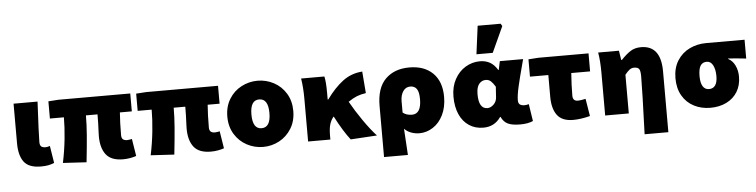

<svg xmlns="http://www.w3.org/2000/svg" viewBox="-56 -1174 6567 1667"><g transform="rotate(-5 3227.5 -340.5)"><path d="M68 -205V-550H277Q262 -265 262 -199Q262 -171 274 -160Q286 -149 314 -149Q329 -149 350 -157L374 -7Q347 4 321.5 9Q296 14 258 14Q152 14 110 -42.5Q68 -99 68 -205Z M781 -203 782 -241Q786 -317 786 -394H685Q685 -314 677.5 -220Q670 -126 655 12L450 0Q472 -105 482.5 -207.5Q493 -310 493 -394H371V-544L459 -550H1085V-394H981Q974 -307 974 -197Q974 -171 986.5 -160Q999 -149 1024 -149Q1032 -149 1042 -151Q1052 -153 1065 -155L1089 -5Q1067 3 1036.5 8.5Q1006 14 974 14Q870 14 825.5 -43.5Q781 -101 781 -203Z M1546 -203 1547 -241Q1551 -317 1551 -394H1450Q1450 -314 1442.5 -220Q1435 -126 1420 12L1215 0Q1237 -105 1247.5 -207.5Q1258 -310 1258 -394H1136V-544L1224 -550H1850V-394H1746Q1739 -307 1739 -197Q1739 -171 1751.5 -160Q1764 -149 1789 -149Q1797 -149 1807 -151Q1817 -153 1830 -155L1854 -5Q1832 3 1801.5 8.5Q1771 14 1739 14Q1635 14 1590.5 -43.5Q1546 -101 1546 -203Z M1907 -276Q1907 -363 1947 -428.5Q1987 -494 2053.5 -529Q2120 -564 2195 -564Q2270 -564 2336 -529Q2402 -494 2442 -428.5Q2482 -363 2482 -276Q2482 -188 2441.5 -122.5Q2401 -57 2335.5 -22Q2270 13 2195 13Q2120 13 2054 -22Q1988 -57 1947.5 -122.5Q1907 -188 1907 -276ZM2274 -276Q2274 -401 2195 -401Q2117 -401 2117 -276Q2117 -150 2195 -150Q2274 -150 2274 -276Z M2574 -550H2777Q2788 -502 2788 -410V-348H2793Q2863 -445 2937 -501Q3011 -557 3108 -564L3123 -375Q3077 -368 3044 -355Q3011 -342 2968 -313Q3013 -232 3074 -144Q3135 -56 3187 0L2957 14Q2898 -61 2827 -197Q2803 -169 2792 -132Q2781 -95 2781 -35V0H2587V-371Q2587 -471 2574 -550Z M3518 -564Q3648 -564 3722.5 -490.5Q3797 -417 3797 -284Q3797 -193 3763.5 -125.5Q3730 -58 3674.5 -22.5Q3619 13 3557 13Q3519 13 3484 0Q3449 -13 3426 -38L3440 192H3232V-253Q3232 -410 3309.5 -487Q3387 -564 3518 -564ZM3587 -282Q3587 -344 3568 -371Q3549 -398 3511 -398Q3472 -398 3449 -364Q3426 -330 3426 -277V-179Q3457 -153 3506 -153Q3587 -153 3587 -282Z M3878 -278Q3878 -364 3913.5 -429Q3949 -494 4007.5 -529Q4066 -564 4134 -564Q4180 -564 4218 -544Q4256 -524 4286 -475H4290L4306 -550H4509L4496 -501Q4466 -390 4449 -315Q4432 -240 4432 -197Q4432 -171 4446.5 -160.5Q4461 -150 4487 -150Q4502 -150 4524 -156L4547 -7Q4504 13 4434 13Q4366 13 4328.5 -4.5Q4291 -22 4270 -67H4266Q4212 13 4114 13Q4043 13 3989.5 -22.5Q3936 -58 3907 -123.5Q3878 -189 3878 -278ZM4246 -241 4252 -332Q4232 -365 4214 -381.5Q4196 -398 4169 -398Q4135 -398 4111.5 -370Q4088 -342 4088 -280Q4088 -153 4164 -153Q4192 -153 4218 -178Q4244 -203 4246 -241ZM4141 -873H4341L4354 -852L4251 -627H4109Z M4715 -203V-393H4555V-544L4643 -550H5079V-393H4915Q4907 -289 4907 -197Q4907 -149 4951 -149Q4975 -149 5019 -159L5044 -7Q4962 14 4897 14Q4800 14 4757.5 -43Q4715 -100 4715 -203Z M5517 -312Q5517 -360 5505.5 -376Q5494 -392 5461 -392Q5440 -392 5422 -378.5Q5404 -365 5382 -337V0H5176V-371Q5176 -477 5163 -550H5344L5357 -468H5363Q5406 -514 5444.5 -539Q5483 -564 5537 -564Q5710 -564 5710 -338V192H5503Q5517 -191 5517 -312Z M5812 -268Q5812 -359 5852.5 -422.5Q5893 -486 5959.5 -518Q6026 -550 6103 -550H6439V-386Q6341 -397 6283 -400V-396Q6321 -376 6342 -332.5Q6363 -289 6363 -235Q6363 -160 6329 -104Q6295 -48 6233.5 -17.5Q6172 13 6093 13Q6014 13 5950 -20Q5886 -53 5849 -116.5Q5812 -180 5812 -268ZM6168 -257Q6168 -314 6149 -351Q6130 -388 6095 -388Q6058 -388 6040 -360Q6022 -332 6022 -268Q6022 -211 6040.5 -180.5Q6059 -150 6095 -150Q6131 -150 6149.5 -177Q6168 -204 6168 -257Z"/></g></svg>

Font: Nebula Sans Black
Style: Regular
Weight: 900
Designer: Paul D. Hunt for Adobe (as Source Sans)
Foundry: Nebula Entertainment & Broadcasting LLC
Version: Version 1.010